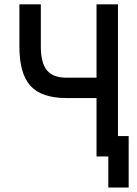

<svg xmlns="http://www.w3.org/2000/svg" viewBox="-20 -713 626 875"><path d="M283.2 -266.1Q169.9 -266.1 119.1 -321.5Q68.4 -377 68.4 -500.5V-693.4H166V-500.5Q166 -426.3 193.8 -392.6Q221.7 -358.9 283.2 -358.9H419.9V-693.4H517.6V-92.8H566.4V141.6H473.6V0H419.9V-266.1Z"/></svg>

Font: Caskaydia Cove
Style: Regular
Weight: 400
Monospace: yes
Designer: Aaron Bell
Foundry: Saja Typeworks
Version: Version 4.300; ttfautohint (v1.8.3)